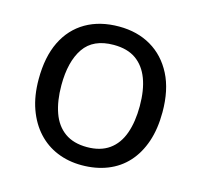

<svg xmlns="http://www.w3.org/2000/svg" viewBox="-86 -639 777 743"><g transform="rotate(15 302.5 -268.0)"><path d="M551 -269Q551 -202 533.5 -150.5Q516 -99 483.5 -63Q451 -27 404.5 -8.5Q358 10 301 10Q248 10 203 -8.5Q158 -27 125 -63Q92 -99 73.5 -150.5Q55 -202 55 -269Q55 -358 85 -419.5Q115 -481 171 -513.5Q227 -546 304 -546Q377 -546 432.5 -513.5Q488 -481 519.5 -419.5Q551 -358 551 -269ZM146 -269Q146 -206 162.5 -159.5Q179 -113 214 -88Q249 -63 303 -63Q357 -63 392 -88Q427 -113 443.5 -159.5Q460 -206 460 -269Q460 -333 443 -378Q426 -423 391.5 -447.5Q357 -472 302 -472Q220 -472 183 -418Q146 -364 146 -269Z"/></g></svg>

Font: ukorean15
Style: Book
Weight: 400
Designer: Jelle Bosma - Monotype Design Team
Foundry: Monotype Imaging Inc.
Version: Version 2.003